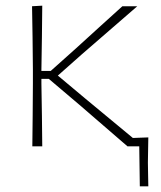

<svg xmlns="http://www.w3.org/2000/svg" viewBox="-20 -516 567 677"><path d="M94 0Q95 -56.5 95.2 -108.5Q95.5 -160.5 96 -221V-271Q95.5 -332 94.8 -385Q94 -438 93 -494L129 -496Q128.5 -439.5 127.8 -385.5Q127 -331.5 126 -271V-266H159L248.5 -346Q289 -383 330 -420.2Q371 -457.5 411.5 -494H464Q415 -451.5 365.8 -408.8Q316.5 -366 268 -324L184 -249.5L279.5 -169.5Q321.5 -134.5 364 -99.5Q406.5 -64.5 448.5 -29.5Q462.5 -30 474.5 -30.5Q486.5 -31 503 -31.5Q502.5 -8 502.2 14Q502 36 501.5 57.5Q502 78.5 502.2 99.2Q502.5 120 503 141H473L471 0H429.5Q387.5 -36.5 345 -73Q302.5 -109.5 260.5 -146L152 -238H126V-221Q127 -160.5 127.8 -108.5Q128.5 -56.5 129 0Z"/></svg>

Font: Commissioner Loud Thin
Style: Regular
Weight: 100
Designer: Kostas Bartsokas
Foundry: Kostas Bartsokas
Version: Version 1.000; ttfautohint (v1.8.3)